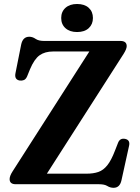

<svg xmlns="http://www.w3.org/2000/svg" viewBox="-20 -900 686 938"><path d="M584 -637 209 -51.5H402.5Q436.5 -51.5 460.8 -60Q485 -68.5 504.2 -92.5Q523.5 -116.5 541.5 -163.5L557 -203Q566.5 -226.5 591.5 -221.5Q617 -216 610.5 -187.5L573.5 -19.5Q565.5 17.5 535 17.5Q518.5 17.5 504.5 8.8Q490.5 0 463.5 0H57Q27 0 27 -25Q27 -40 41 -62L416.5 -648.5H239.5Q199.5 -648.5 173.5 -630Q147.5 -611.5 126.5 -561.5L112.5 -527Q106.5 -513 96.8 -509Q87 -505 76.5 -506.5Q49.5 -511 55.5 -542L83.5 -682.5Q91.5 -720.5 123 -720.5Q139 -720.5 153.8 -710.2Q168.5 -700 195 -700H568Q599 -700 599 -674.5Q599 -661 584 -637ZM356.5 -743.5Q321 -743.5 300 -762.2Q279 -781 279 -812Q279 -843 300 -861.8Q321 -880.5 356.5 -880.5Q393 -880.5 413.5 -861.8Q434 -843 434 -812Q434 -781.5 413.5 -762.5Q393 -743.5 356.5 -743.5Z"/></svg>

Font: Fraunces 9pt SemiBold
Style: Regular
Weight: 600
Version: Version 1.000;[b76b70a41]